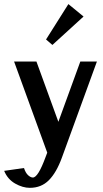

<svg xmlns="http://www.w3.org/2000/svg" viewBox="-25 -737 496 927"><path d="M0 0ZM305.2 -717.3 378.4 -657.2 228 -520 197.3 -546.4ZM119.1 169.9Q84.5 169.9 48.1 149.2Q11.7 128.4 -4.9 87.9L90.8 74.2Q98.6 98.1 110.8 109.1Q123 120.1 133.8 120.1Q158.7 120.1 194.8 22L203.1 0L43 -439.9H150.9L256.8 -148.9L362.8 -439.9H442.9L273.9 23.9Q247.6 96.2 210.9 133.1Q174.3 169.9 119.1 169.9Z"/></svg>

Font: Pfennig
Style: Bold
Weight: 700
Version: Version 20120410 ; ttfautohint (v0.8)